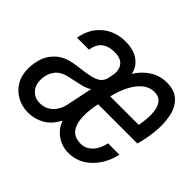

<svg xmlns="http://www.w3.org/2000/svg" viewBox="-139 -709 896 896"><g transform="rotate(45 308.5 -261.0)"><path d="M580 -145Q564 -74 517 -28Q470 18 404 18Q363 18 328.5 -6Q294 -30 280 -70Q255 -23 218.5 -2.5Q182 18 139 18Q100 18 67 0.5Q34 -17 14 -49.5Q-6 -82 -6 -128Q-6 -164 6 -199.5Q18 -235 50 -262Q82 -289 141 -297L192 -304Q243 -311 264.5 -324.5Q286 -338 291 -366L295 -386Q302 -421 285 -444.5Q268 -468 225 -468Q189 -468 165 -451.5Q141 -435 132 -391H54Q65 -459 112 -499Q159 -539 227 -539Q282 -539 314.5 -514.5Q347 -490 354 -452Q377 -491 414.5 -515.5Q452 -540 498 -540Q551 -540 579.5 -512Q608 -484 617 -439Q626 -394 621 -341.5Q616 -289 602 -241H343Q333 -196 333.5 -152.5Q334 -109 353 -81Q372 -53 417 -53Q447 -53 471 -76.5Q495 -100 505 -145ZM488 -468Q445 -468 410.5 -426Q376 -384 357 -307H545Q550 -331 552 -359Q554 -387 549.5 -412Q545 -437 530.5 -452.5Q516 -468 488 -468ZM243 -138 270 -268Q251 -255 222.5 -248.5Q194 -242 160 -235Q113 -226 92.5 -197.5Q72 -169 72 -131Q72 -97 92.5 -74.5Q113 -52 147 -52Q184 -52 209.5 -76Q235 -100 243 -138Z"/></g></svg>

Font: Fragment Mono SC
Style: Italic
Weight: 400
Italic angle: -12°
Monospace: yes
Designer: Wei Huang based on Nimbus Sans by URW Studio, based on Helvetica by Max Miedinger.
Foundry: Wei Huang
Version: Version 1.012; ttfautohint (v1.8.4.7-5d5b)